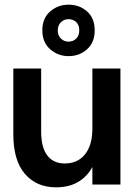

<svg xmlns="http://www.w3.org/2000/svg" viewBox="-20 -789 578 821"><path d="M220 12Q136 12 86.5 -45.5Q37 -103 37 -214V-496H156V-226Q156 -159 182 -124.5Q208 -90 257 -90Q312 -90 343.5 -129Q375 -168 375 -240V-496H495V0H375V-75Q353 -34 314 -11Q275 12 220 12ZM273 -549Q228 -549 194.5 -578.5Q161 -608 161 -659Q161 -711 194.5 -740Q228 -769 273 -769Q320 -769 352.5 -740Q385 -711 385 -659Q385 -608 352.5 -578.5Q320 -549 273 -549ZM273 -611Q293 -611 306 -624Q319 -637 319 -659Q319 -682 306 -694.5Q293 -707 273 -707Q254 -707 240.5 -694Q227 -681 227 -659Q227 -637 240.5 -624Q254 -611 273 -611Z"/></svg>

Font: Host Grotesk SemiBold
Style: Regular
Weight: 600
Designer: Doukan Karapınar
Foundry: Element Type
Version: Version 1.003